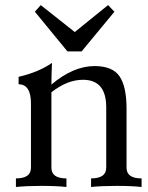

<svg xmlns="http://www.w3.org/2000/svg" viewBox="-20 -746 590 766"><path d="M544.9 0Q504.4 -4.4 445.3 -4.4Q386.2 -4.4 343.3 0V-34.2Q403.3 -34.2 403.8 -76.7V-317.9Q403.8 -427.7 311 -427.7Q248.5 -427.7 185.1 -377.9V-76.7Q185.1 -34.2 245.1 -34.2V0Q204.6 -4.4 145.5 -4.4Q86.4 -4.4 43.5 0V-34.2Q103.5 -34.2 103.5 -76.7V-334.5Q103 -409.7 54.2 -409.7V-439.5Q134.3 -458 187.5 -495.1Q185.1 -448.7 185.1 -408.7Q272.5 -482.4 357.4 -482.4Q428.7 -482.4 456.8 -441.7Q484.9 -400.9 484.9 -311.5V-76.7Q484.9 -34.2 544.9 -34.2ZM305.7 -541H249L119.1 -699.2L142.6 -725.6L278.3 -618.2L411.1 -725.6L436.5 -699.2Z"/></svg>

Font: Almanac
Style: Regular
Weight: 400
Designer: Eden's Almanac
Version: Version 3.501;March 28, 2021;FontCreator 13.0.0.2683 64-bit